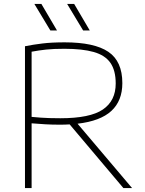

<svg xmlns="http://www.w3.org/2000/svg" viewBox="-20 -964 745 984"><path d="M108 0V-727Q150 -735.5 197.5 -741.2Q245 -747 311 -747Q463.5 -747 535.2 -698.5Q607 -650 607 -538Q607 -447.5 550.8 -395.5Q494.5 -343.5 377.5 -330L657 0H612.5L337 -326.5Q313.5 -325 288 -325Q245.5 -325 212.5 -327Q179.5 -329 142 -332V0ZM289 -358Q441.5 -358 507.2 -402.8Q573 -447.5 573 -536Q573 -603 545.8 -642Q518.5 -681 460.5 -697.5Q402.5 -714 310 -714Q254 -714 216.8 -710Q179.5 -706 142 -699V-365Q169 -362.5 190 -361Q211 -359.5 233.8 -358.8Q256.5 -358 289 -358ZM406 -808 324 -944H360L440 -808ZM238 -808 156 -944H192L272 -808Z"/></svg>

Font: Encode Sans Exp Th
Style: Regular
Weight: 100
Width: 7
Designer: Multiple Designers
Foundry: Impallari Type
Version: Version 3.002; ttfautohint (v1.8.3) -l 8 -r 50 -G 200 -x 14 